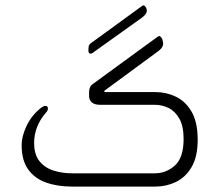

<svg xmlns="http://www.w3.org/2000/svg" viewBox="-20 -689 810 709"><path d="M503 -623 324 -495Q316 -489 311.5 -491.5Q307 -494 307 -499Q306 -501 306.5 -505.5Q307 -510 307 -513Q307 -525 319 -532L506 -668Q511 -670 513 -668Q522 -661 522 -649Q522 -637 503 -623ZM370 -349H554Q594 -349 629.5 -332Q665 -315 687.5 -276.5Q710 -238 710 -173Q710 -110 687.5 -72Q665 -34 629.5 -17Q594 0 554 0H246Q192 0 150 -15Q108 -30 84 -63.5Q60 -97 60 -152Q60 -187 79 -226Q98 -265 133 -292Q137 -294 140 -296Q143 -298 147 -298Q157 -298 157 -288Q157 -282 153 -277Q128 -249 117 -220Q106 -191 106 -162Q106 -118 126 -93.5Q146 -69 178 -59Q210 -49 247 -49H551Q594 -49 626 -78Q658 -107 658 -176Q658 -223 642.5 -250.5Q627 -278 603 -290Q579 -302 551 -302H350Q329 -302 319 -311Q309 -320 309 -334V-349Q309 -358 312 -365.5Q315 -373 323 -379L563 -554Q568 -557 571 -555Q575 -552 578 -547Q581 -542 581 -536Q588 -517 563 -499L367 -355Q366 -354 365.5 -353.5Q365 -353 364 -352Q367 -349 370 -349Z"/></svg>

Font: Zain Light
Style: Regular
Weight: 300
Designer: Zain,Boutros
Foundry: Mobile Telecommunications Company (Zain), 2024
Version: Version 1.51; ttfautohint (v1.8.4)